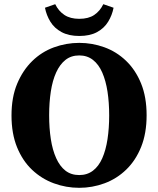

<svg xmlns="http://www.w3.org/2000/svg" viewBox="-20 -880 757 918"><path d="M359 18Q296 18 237.5 -3.5Q179 -25 133.5 -68Q88 -111 61.5 -176Q35 -241 35 -328Q35 -415 62 -479.5Q89 -544 134 -588Q179 -632 237.5 -653.5Q296 -675 359 -675Q421 -675 479 -654Q537 -633 582.5 -589.5Q628 -546 654.5 -481Q681 -416 681 -329Q681 -243 655 -178Q629 -113 583.5 -69Q538 -25 479.5 -3.5Q421 18 359 18ZM359 -43Q397 -43 424.5 -64Q452 -85 469 -123.5Q486 -162 494 -214.5Q502 -267 502 -328Q502 -390 494 -442Q486 -494 469 -533Q452 -572 424.5 -593.5Q397 -615 359 -615Q320 -615 293 -593.5Q266 -572 248.5 -533.5Q231 -495 223 -442.5Q215 -390 215 -329Q215 -267 223 -215Q231 -163 248.5 -124Q266 -85 293 -64Q320 -43 359 -43ZM195 -843 244 -860Q260 -827 288 -808.5Q316 -790 359 -790Q403 -790 430.5 -808.5Q458 -827 474 -860L523 -843Q516 -807 497 -776Q478 -745 444 -726.5Q410 -708 359 -708Q309 -708 274.5 -726.5Q240 -745 221 -776Q202 -807 195 -843Z"/></svg>

Font: Source Serif 4 18pt
Style: Bold
Weight: 700
Designer: Frank Grießhammer
Foundry: Adobe Systems Incorporated
Version: Version 4.004;hotconv 1.0.116;makeotfexe 2.5.65601